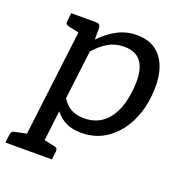

<svg xmlns="http://www.w3.org/2000/svg" viewBox="-149 -624 855 905"><g transform="rotate(20 278.5 -172.0)"><path d="M48 172 131 -507H184Q204 -507 206 -488V-428Q244 -468 288.5 -492Q333 -516 387 -516Q449 -516 488 -484Q527 -452 542 -394Q557 -336 547 -257Q538 -184 505 -124Q472 -64 418.5 -28.5Q365 7 296 7Q249 7 218 -8.5Q187 -24 164 -53L137 172ZM284 -62Q332 -62 367.5 -84.5Q403 -107 425.5 -151Q448 -195 455 -257Q467 -349 441 -396.5Q415 -444 349 -444Q305 -444 270 -424Q235 -404 203 -367L173 -122Q194 -89 221 -75.5Q248 -62 284 -62ZM161 -507 141 -429 68 -445Q59 -447 56 -452Q53 -457 54 -466L59 -507ZM-24 172 -19 131Q-18 122 -13.5 116.5Q-9 111 -1 110L76 94L78 172ZM107 172 127 94 200 110Q208 111 211.5 116.5Q215 122 214 131L209 172Z"/></g></svg>

Font: Aleo
Style: Italic
Weight: 400
Italic angle: -7°
Designer: Alessio Laiso
Foundry: Alessio Laiso
Version: Version 2.001;gftools[0.9.29]